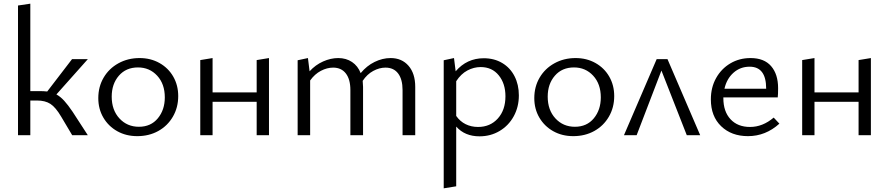

<svg xmlns="http://www.w3.org/2000/svg" viewBox="-20 -736 4838 1045"><path d="M375 -128 458 0H373L313 -101Q283 -152 254.5 -170.5Q226 -189 181 -189H145V0H78V-706L145 -716V-240H203Q217 -240 237 -238L372 -414H458L287 -222Q309 -210 329.5 -187.5Q350 -165 375 -128Z M515 -202Q515 -264 544 -313.5Q573 -363 624.5 -391.5Q676 -420 740 -420Q800 -420 848 -393Q896 -366 923 -319Q950 -272 950 -213Q950 -151 921 -101Q892 -51 841.5 -23Q791 5 727 5Q666 5 618 -22Q570 -49 542.5 -96Q515 -143 515 -202ZM877 -206Q877 -279 835.5 -324Q794 -369 731 -369Q666 -369 627 -324Q588 -279 588 -210Q588 -137 630 -91.5Q672 -46 736 -46Q801 -46 839 -92Q877 -138 877 -206Z M1444 -420V0H1377V-182H1137V0H1070V-409L1137 -420V-233H1377V-409Z M2240 -263V0H2171V-246Q2171 -304 2147 -336Q2123 -368 2078 -368Q2045 -368 2011.5 -350Q1978 -332 1954 -296Q1956 -276 1956 -263V0H1887V-246Q1887 -304 1862.5 -336Q1838 -368 1793 -368Q1760 -368 1726.5 -350.5Q1693 -333 1668 -298V0H1600V-408L1656 -420L1665 -348Q1697 -383 1738.5 -401.5Q1780 -420 1821 -420Q1864 -420 1896 -398.5Q1928 -377 1943 -338Q1976 -378 2019 -399Q2062 -420 2106 -420Q2167 -420 2203.5 -378Q2240 -336 2240 -263Z M2804 -217Q2804 -154 2776 -103Q2748 -52 2699 -23Q2650 6 2590 6Q2510 6 2463 -47V278L2395 289V-408L2451 -420L2460 -348Q2521 -419 2613 -419Q2670 -419 2713.5 -393Q2757 -367 2780.5 -321Q2804 -275 2804 -217ZM2731 -212Q2731 -281 2694.5 -326Q2658 -371 2596 -371Q2559 -371 2524 -352.5Q2489 -334 2463 -294V-105Q2484 -75 2514.5 -60Q2545 -45 2582 -45Q2648 -45 2689.5 -91Q2731 -137 2731 -212Z M2888 -202Q2888 -264 2917 -313.5Q2946 -363 2997.5 -391.5Q3049 -420 3113 -420Q3173 -420 3221 -393Q3269 -366 3296 -319Q3323 -272 3323 -213Q3323 -151 3294 -101Q3265 -51 3214.5 -23Q3164 5 3100 5Q3039 5 2991 -22Q2943 -49 2915.5 -96Q2888 -143 2888 -202ZM3250 -206Q3250 -279 3208.5 -324Q3167 -369 3104 -369Q3039 -369 3000 -324Q2961 -279 2961 -210Q2961 -137 3003 -91.5Q3045 -46 3109 -46Q3174 -46 3212 -92Q3250 -138 3250 -206Z M3718 0 3580 -352 3445 0H3376L3554 -414H3613L3791 0Z M4222 -63Q4147 5 4051 5Q3961 5 3905 -49Q3849 -103 3849 -195Q3849 -260 3877.5 -311Q3906 -362 3955 -391Q4004 -420 4065 -420Q4139 -420 4177 -376Q4215 -332 4215 -256Q4215 -222 4213 -206H3917V-202Q3917 -129 3956 -87Q3995 -45 4062 -45Q4131 -45 4191 -96ZM3923 -253H4150V-254Q4150 -373 4060 -373Q4009 -373 3972 -340Q3935 -307 3923 -253Z M4720 -420V0H4653V-182H4413V0H4346V-409L4413 -420V-233H4653V-409Z"/></svg>

Font: Ysabeau Infant
Style: Regular
Weight: 400
Designer: Christian Thalmann (Catharsis Fonts)
Version: Version 0.003